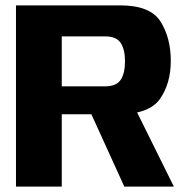

<svg xmlns="http://www.w3.org/2000/svg" viewBox="-20 -695 702 715"><path d="M39.5 0H210V-269.5H420.5Q536 -269.5 576 -327Q616 -384.5 616 -468.5Q616 -554 578 -614.5Q540 -675 427.5 -675H39.5ZM443 0H627.5L468.5 -321L300 -314ZM210 -373.5V-559.5H371.5Q413.5 -559.5 429.5 -535Q445.5 -510.5 445.5 -466.5Q445.5 -422 429.5 -397.8Q413.5 -373.5 371.5 -373.5Z"/></svg>

Font: Anybody UltraCondensed Thin
Style: Bold
Weight: 700
Version: Version 1.111